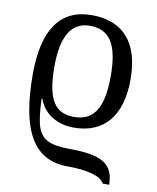

<svg xmlns="http://www.w3.org/2000/svg" viewBox="-87 -613 750 920"><g transform="rotate(10 288.0 -153.0)"><path d="M55.2 -219.2C55.2 62 133.8 188 295.9 188C391.6 188 461.9 206.5 476.1 240.2H507.8C505.9 144 456.5 104 292 104C194.3 104 154.3 82 135.3 27.8C125.5 0.5 119.6 -45.4 117.2 -109.9H121.1C144 -43 208.5 0 292 0C439 0 521 -96.2 521 -273.9C521 -453.6 438 -545.9 285.2 -545.9C132.3 -545.9 55.2 -435.5 55.2 -219.2ZM150.9 -273.9C150.9 -421.9 196.8 -494.1 285.2 -494.1C380.9 -494.1 424.8 -428.7 424.8 -273.9C424.8 -119.1 381.3 -50.8 285.2 -50.8C191.4 -50.8 150.9 -111.8 150.9 -273.9Z"/></g></svg>

Font: The Erased English
Style: Regular
Weight: 400
Designer: Monotype Design team + ligartures altered by 180 Amsterdam
Foundry: Monotype Imaging Inc.
Version: Version 1.030;Glyphs 3.1.2 (3151)